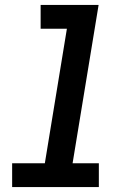

<svg xmlns="http://www.w3.org/2000/svg" viewBox="-20 -755 540 775"><path d="M379 0H29V-96H161L250 -639H144V-735H378L273 -96H379Z"/></svg>

Font: Iosevka Term Curly Oblique
Style: Bold
Weight: 700
Italic angle: -9°
Designer: Belleve Invis
Foundry: Belleve Invis
Version: Version 32.3.0